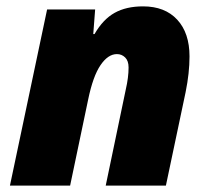

<svg xmlns="http://www.w3.org/2000/svg" viewBox="-20 -583 662 603"><path d="M383.8 -371.1Q383.8 -392.1 373 -402.6Q362.3 -413.1 347.2 -413.1Q319.3 -413.1 295.7 -378.4Q272 -343.8 256.8 -270L200.2 0H11.2L127.9 -553.2H278.8L272.9 -476.1H276.9Q303.7 -522.5 340.1 -542.7Q376.5 -563 429.2 -563Q498 -563 536.6 -521.2Q575.2 -479.5 575.2 -405.8Q575.2 -354 563 -293.9L501 0H312L375 -301.8Q383.8 -339.8 383.8 -371.1Z"/></svg>

Font: TypoPRO Open Sans
Style: Italic
Weight: 800
Italic angle: -12°
Foundry: Ascender Corporation
Version: Version 1.10